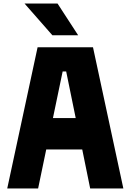

<svg xmlns="http://www.w3.org/2000/svg" viewBox="-20 -1068 740 1088"><path d="M21 0 193 -800H507L679 0H491L446 -221H242L196 0ZM335 -663 280 -399H409L355 -663ZM423 -868H277L119 -1048H306Z"/></svg>

Font: Martian Mono ExtraBold
Style: Regular
Weight: 800
Monospace: yes
Designer: Roman Shamin
Foundry: Evil Martians
Version: Version 1.000; ttfautohint (v1.8.4.7-5d5b)